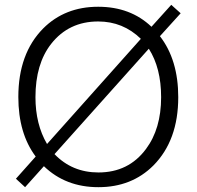

<svg xmlns="http://www.w3.org/2000/svg" viewBox="-20 -760 815 796"><path d="M162 -71 84 16 46 -19 128 -111Q56 -207 56 -358Q56 -538 159 -642Q249 -732 387 -732Q521 -732 608 -649L690 -740L729 -705L643 -610Q719 -512 719 -357Q719 -178 616 -74Q526 16 388 16Q252 16 162 -71ZM206 -121Q279 -45 388 -45Q513 -45 585 -142Q648 -226 648 -357Q648 -478 597 -558ZM175 -163 564 -599Q490 -671 387 -671Q265 -671 192 -578Q127 -495 127 -357Q127 -245 175 -163Z"/></svg>

Font: Almarai Light
Style: Regular
Weight: 300
Designer: Boutros International 2019
Foundry: Created by Boutros International 2019
Version: Version 1.10